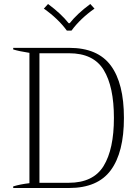

<svg xmlns="http://www.w3.org/2000/svg" viewBox="-20 -939 678 959"><path d="M199 -896 220 -919Q285 -871 323 -823H328Q366 -871 431 -919L452 -896Q381 -846 337 -786H314Q270 -846 199 -896ZM46 -8Q82 -19 127 -24V-675Q75 -683 46 -692V-700H326Q468 -700 533.5 -611.5Q599 -523 599 -350Q599 -178 533.5 -89Q468 0 325 0H46ZM323 -26Q446 -26 497.5 -110Q549 -194 549 -350Q549 -506 498 -589.5Q447 -673 325 -673H177V-26Z"/></svg>

Font: Trirong ExtraLight
Style: Regular
Weight: 275
Designer: Katatrad Team
Foundry: CadsonDemak
Version: Version 1.001